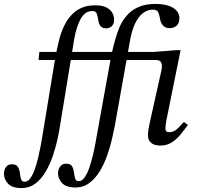

<svg xmlns="http://www.w3.org/2000/svg" viewBox="-144 -731 1000 976"><path d="M-35 225Q-83 225 -103.5 202Q-124 179 -124 153Q-124 132 -113.5 118Q-103 104 -84 104Q-61 104 -53 117.5Q-45 131 -43 148.5Q-41 166 -37 179.5Q-33 193 -19 193Q-3 193 9.5 176Q22 159 32 131.5Q42 104 49.5 72.5Q57 41 62.5 12Q68 -17 71 -37L140 -455Q147 -486 153 -513.5Q159 -541 167.5 -565Q176 -589 188 -611Q201 -635 220.5 -656Q240 -677 269 -690.5Q298 -704 341 -704Q387 -704 411.5 -683.5Q436 -663 436 -631Q436 -609 424 -598Q412 -587 396 -587Q376 -587 367 -598.5Q358 -610 356 -626Q353 -645 348.5 -660Q344 -675 326 -675Q288 -675 266 -635Q244 -595 233 -531L160 -85Q156 -59 147.5 -20Q139 19 124.5 61.5Q110 104 88.5 141Q67 178 36.5 201.5Q6 225 -35 225ZM349 -426H52L56 -467H355ZM239 222Q192 222 171.5 199.5Q151 177 151 151Q151 130 162 115.5Q173 101 192 101Q215 101 222.5 114.5Q230 128 232 145.5Q234 163 238 176.5Q242 190 256 190Q273 190 286.5 170.5Q300 151 310.5 120Q321 89 329 55Q337 21 342 -8Q347 -37 350 -53L419 -434Q424 -461 432.5 -495.5Q441 -530 452 -563Q463 -596 476 -618Q490 -642 511 -663Q532 -684 565.5 -697.5Q599 -711 648 -711Q675 -711 697.5 -706Q720 -701 735.5 -691.5Q751 -682 759.5 -668.5Q768 -655 768 -639Q768 -614 754.5 -601Q741 -588 718 -588Q696 -588 684.5 -601.5Q673 -615 670 -633Q667 -652 661 -667Q655 -682 635 -682Q591 -682 561 -642Q531 -602 518 -531L439 -88Q434 -62 425 -23Q416 16 401 58.5Q386 101 364 138Q342 175 311 198.5Q280 222 239 222ZM684 -426H335L340 -467H691ZM671 9Q641 9 624.5 -4.5Q608 -18 608 -44Q608 -57 611.5 -77.5Q615 -98 625 -142L675 -366Q675 -366 677 -376Q679 -386 679 -397Q679 -408 673 -417Q667 -426 645 -426Q637 -426 629 -426Q621 -426 613 -426V-465L752 -476H774L702 -120Q702 -120 699.5 -104.5Q697 -89 697 -78Q697 -59 715 -59Q741 -59 760 -78.5Q779 -98 791 -111L811 -96Q794 -72 774 -47.5Q754 -23 729 -7Q704 9 671 9Z"/></svg>

Font: STIX Two Text
Style: Italic
Weight: 400
Italic angle: -12°
Designer: Ross Mills, John Hudson & Paul Hanslow, Tiro Typeworks Ltd; with prior portions MicroPress Inc. and Coen Hoffman, Elsevi
Foundry: Tiro Typeworks Ltd
Version: Version 2.13 b171